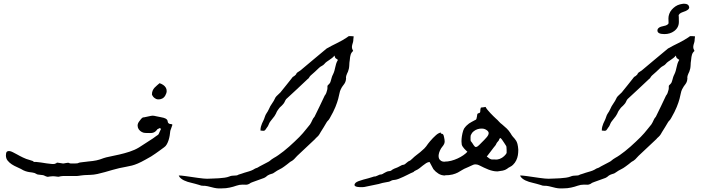

<svg xmlns="http://www.w3.org/2000/svg" viewBox="-20 -956 3820 1047"><path d="M808.6 -440.4Q808.6 -453.1 812.5 -461.9Q816.4 -470.7 822.5 -477.5Q828.6 -484.4 835.9 -490.2Q843.3 -496.1 850.1 -502.4Q860.8 -499 869.9 -492.9Q878.9 -486.8 884 -478.3Q889.2 -469.7 888.9 -459Q888.7 -448.2 881.3 -435.1Q874.5 -423.3 864.3 -418.5Q855 -414.1 846.2 -414.1Q844.7 -414.1 838.6 -414.3Q832.5 -414.6 823 -421.4Q813.5 -428.2 808.6 -440.4ZM772.9 -231Q763.2 -231 753.4 -236.1Q743.7 -241.2 737.3 -249.8Q731 -258.3 730.5 -269.5V-272Q730.5 -282.2 738.3 -293Q745.6 -303.2 749.8 -307.9Q753.9 -312.5 756.6 -314.2Q759.3 -315.9 761.2 -315.9Q763.2 -315.9 766.6 -316.4Q781.2 -319.3 789.8 -321.3Q798.3 -323.2 803.5 -324.2Q808.6 -325.2 812 -325.2Q815.4 -325.2 820.3 -324.5Q825.2 -323.7 833 -321.8Q840.8 -319.8 855 -317.4Q874.5 -314 882.3 -309.8Q890.1 -305.7 892.3 -301Q894.5 -296.4 894.8 -291.7Q895 -287.1 900.4 -282.7Q904.8 -279.8 906.7 -279.8H908.7Q909.7 -279.8 910.6 -279.8Q911.6 -279.8 913.8 -279.5Q916 -279.3 920.4 -275.9Q918 -267.6 914.6 -259.3Q911.1 -251 908.7 -242.7Q907.7 -231 905.5 -217.5Q903.3 -204.1 899.4 -191.9Q895.5 -179.7 889.6 -169.2Q883.8 -158.7 875 -152.8Q859.4 -141.1 848.1 -133.1Q836.9 -125 826.4 -117.7Q815.9 -110.4 804.2 -103Q792.5 -95.7 774.9 -86.4Q749 -71.8 731.7 -64.5Q714.4 -57.1 699.2 -53.2Q684.1 -49.3 668.2 -46.6Q652.3 -43.9 630.4 -39.1Q612.8 -35.2 592.8 -29.3Q572.8 -23.4 552.2 -17.6Q531.7 -11.7 511.5 -7.3Q491.2 -2.9 472.7 -2.4Q450.7 -2 439.2 -1Q427.7 0 421.1 1Q414.6 2 409.9 2.7Q405.3 3.4 397.9 3.9H322.8Q315.4 4.4 311.5 5.1Q307.6 5.9 304.9 6.6Q302.2 7.3 299.8 7.8H297.9Q295.9 7.8 292.5 7.3Q276.9 4.9 267.6 5.1Q258.3 5.4 252.7 6.3Q247.1 7.3 243.7 7.8Q242.2 8.3 240.2 8.3Q237.8 8.3 235.4 7.3Q228.5 5.4 225.8 3.7Q223.1 2 220.7 1Q218.3 0 214.4 -1Q210.4 -2 201.7 -2.4Q190.9 -3.4 187.3 -4.2Q183.6 -4.9 181.6 -5.6Q179.7 -6.3 177.5 -8.1Q175.3 -9.8 168 -12.7Q162.6 -14.6 155.5 -15.4Q148.4 -16.1 139.2 -17.6Q129.9 -19 118.7 -22.7Q107.4 -26.4 94.2 -34.7Q85.4 -39.6 71.5 -45.4Q57.6 -51.3 44.4 -59.8Q31.2 -68.4 21.7 -80.1Q12.2 -91.8 12.2 -108.9Q12.2 -123 17.1 -128.4Q21 -132.3 27.8 -132.3Q29.3 -132.3 34.2 -131.8Q39.1 -131.3 50 -126Q61 -120.6 73.2 -113.8Q79.1 -110.4 87.4 -106Q95.7 -101.6 105 -97.2Q114.3 -92.8 123 -89.4Q131.8 -85.9 138.7 -84.5Q147.5 -81.1 158.7 -78.1Q163.1 -75.7 163.3 -74.5Q163.6 -73.2 163.8 -73Q164.1 -72.8 166.7 -72.8Q169.4 -72.8 178.7 -72.8Q189.5 -72.3 204.1 -69.8Q218.8 -67.4 233.4 -65.2Q248 -63 260.7 -62Q266.1 -61.5 270 -61.5Q275.4 -61.5 278.8 -62.5Q287.1 -65.4 288.6 -66.9Q290 -68.4 290 -69.3V-69.8L290.5 -69.3Q291 -69.3 297.9 -68.4Q309.1 -66.9 314.7 -65.9Q320.3 -64.9 322.8 -64.5H324.7Q325.7 -64.5 326.4 -64.5Q327.1 -64.5 329.1 -64.9Q331.1 -65.4 335.4 -66.2Q339.8 -66.9 349.6 -68.4Q354 -68.4 355.5 -67.9Q356.9 -67.4 357.9 -66.7Q358.9 -65.9 360.8 -65.2Q362.8 -64.5 368.2 -64.5Q383.3 -64.5 390.6 -64.7Q397.9 -64.9 401.4 -65.4Q404.8 -65.9 405.8 -66.4Q406.7 -66.9 408.7 -67.9Q410.6 -68.8 415.3 -69.8Q419.9 -70.8 430.7 -71.8L455.6 -74.7Q456.5 -74.7 457 -75Q457.5 -75.2 459 -75.2Q474.6 -76.7 485.6 -78.1Q496.6 -79.6 505.9 -81.5Q515.1 -83.5 524.4 -86.4Q533.7 -89.4 545.4 -93.8Q556.2 -97.7 579.3 -102.3Q602.5 -106.9 630.4 -113.3Q658.2 -119.6 686.8 -128.9Q715.3 -138.2 737.8 -151.9Q756.8 -164.6 775.9 -176.5Q794.9 -188.5 814 -201.2Q824.7 -209.5 830.8 -213.4Q836.9 -217.3 839.8 -219.5Q842.8 -221.7 843.8 -222.9Q844.7 -224.1 846.2 -227.1Q847.7 -230 850.1 -236.1Q852.5 -242.2 858.4 -253.9Q853.5 -255.4 852.1 -256.3Q850.6 -257.3 850.1 -257.6Q849.6 -257.8 848.4 -256.8Q847.2 -255.9 842.3 -252.9Q838.9 -251.5 837.9 -251Q836.9 -250.5 836.7 -249.8Q836.4 -249 835.9 -248Q835.4 -247.1 833 -244.6Q827.1 -237.8 821 -234.9Q814.9 -231.9 808.1 -231Q803.2 -230.5 797.9 -230.5Q795.4 -230.5 789.6 -230.7Q783.7 -231 772.9 -231Z M1905.8 -678.2Q1895.5 -669.4 1892.1 -657.7Q1888.7 -646 1887.7 -631.8Q1887.2 -627.9 1887.2 -627V-627.9Q1887.7 -629.9 1887.7 -630.1Q1887.7 -630.4 1886.7 -624Q1885.7 -618.7 1885.3 -613Q1884.8 -607.4 1884.8 -602.1Q1884.3 -589.8 1882.3 -581.1Q1880.4 -572.3 1877.7 -565.7Q1875 -559.1 1872.3 -554Q1869.6 -548.8 1868.2 -543Q1866.7 -537.6 1866.7 -534.7V-533.2Q1867.2 -531.7 1867.2 -529.3Q1867.2 -527.3 1866.7 -523.9Q1865.7 -515.1 1863 -508.8Q1860.4 -502.4 1856.2 -496.8Q1852.1 -491.2 1847.4 -484.9Q1842.8 -478.5 1838.4 -469.2Q1833.5 -459.5 1831.3 -447.3Q1829.1 -435.1 1824.2 -416.7Q1819.3 -398.4 1809.1 -372.8Q1798.8 -347.2 1778.3 -311.5Q1775.4 -306.2 1772.9 -303.2Q1770.5 -300.3 1768.6 -298.3Q1766.6 -296.4 1764.9 -294.4Q1763.2 -292.5 1761.2 -289.1Q1752.9 -274.9 1745.1 -262Q1737.3 -249 1729 -236.3Q1724.6 -228.5 1721.9 -224.1Q1719.2 -219.7 1716.6 -216.6Q1713.9 -213.4 1710.4 -210.2Q1707 -207 1701.2 -201.7Q1700.2 -200.7 1700.2 -200.2Q1700.2 -199.7 1699.2 -198.7Q1674.3 -175.3 1649.9 -152.3Q1625.5 -129.4 1600.6 -106Q1590.8 -94.7 1583 -87.2Q1575.2 -79.6 1562.5 -73.2Q1554.2 -66.4 1546.1 -60.1Q1538.1 -53.7 1529.8 -47.9Q1517.6 -38.6 1504.6 -32.5Q1491.7 -26.4 1478 -16.6Q1472.7 -12.7 1469.7 -11.2Q1466.8 -9.8 1464.4 -9Q1461.9 -8.3 1458.5 -7.3Q1455.1 -6.3 1448.7 -3.9Q1441.9 -1 1439 1.2Q1436 3.4 1433.8 5.4Q1431.6 7.3 1429 9.3Q1426.3 11.2 1420.4 14.2Q1405.3 19.5 1390.4 25.1Q1375.5 30.8 1359.9 36.1Q1351.1 39.1 1347.9 40.8Q1344.7 42.5 1343.3 43.7Q1341.8 44.9 1340.3 45.9Q1338.9 46.9 1334 48.8Q1330.1 50.3 1327.4 50.8Q1324.7 51.3 1321.3 51.3Q1317.9 51.3 1313.7 51Q1309.6 50.8 1303.2 50.8Q1285.2 50.8 1269 56.6Q1252.9 62.5 1232.4 66.9Q1213.9 71.3 1188.5 71.3Q1186 71.3 1170.4 71.3Q1154.8 71.3 1112.3 59.6Q1104.5 57.6 1098.9 57.4Q1093.3 57.1 1088.1 57.1Q1083 57.1 1077.6 56.2Q1072.3 55.2 1065.4 52.2Q1054.7 48.8 1043.9 46.1Q1033.2 43.5 1022 40.5Q1013.2 38.6 1002.9 35.4Q992.7 32.2 983.2 27.6Q973.6 22.9 966.1 16.6Q958.5 10.3 954.6 1.5Q956.1 1 959.5 1Q962.9 1 970.5 1.7Q978 2.4 992.7 4.4Q1007.3 6.3 1024.7 9Q1042 11.7 1058.6 13.9Q1075.2 16.1 1089.4 17.6Q1100.1 18.6 1107.4 18.6H1112.3Q1124 18.1 1140.4 17.6Q1156.7 17.1 1173.3 16.1Q1189.9 15.1 1204.8 12.9Q1219.7 10.7 1229.5 6.8Q1237.3 3.4 1244.4 2.4Q1251.5 1.5 1257.6 1.5Q1263.7 1.5 1269.5 0.7Q1275.4 0 1281.2 -3.9Q1289.6 -6.3 1297.1 -8.8Q1304.7 -11.2 1313 -14.2Q1325.7 -18.1 1337.6 -21.5Q1349.6 -24.9 1359.9 -30.3Q1367.7 -35.2 1371.1 -36.9Q1374.5 -38.6 1377.4 -39.3Q1380.4 -40 1384 -41.7Q1387.7 -43.5 1396 -48.8L1437 -70.3Q1443.4 -73.2 1447 -75.7Q1450.7 -78.1 1454.1 -81.1Q1457.5 -84 1461.9 -87.4Q1466.3 -90.8 1474.1 -95.2Q1484.4 -100.6 1498 -110.1Q1511.7 -119.6 1526.6 -131.3Q1541.5 -143.1 1556.9 -156.7Q1572.3 -170.4 1586.2 -183.6Q1600.1 -196.8 1612.1 -208.7Q1624 -220.7 1631.8 -230Q1641.6 -241.2 1651.1 -253.4Q1660.6 -265.6 1670.9 -277.8Q1674.8 -284.2 1677.5 -289.3Q1680.2 -294.4 1682.4 -299.6Q1684.6 -304.7 1687.5 -309.6Q1690.4 -314.5 1695.3 -319.8Q1709.5 -348.6 1723.4 -377.4Q1737.3 -406.2 1751 -435.5Q1752 -436.5 1752.9 -437.5Q1753.9 -438.5 1754.4 -439.9Q1756.3 -443.8 1757.3 -445.3Q1757.8 -445.3 1758.3 -447Q1758.8 -448.7 1759.8 -451.2Q1760.7 -453.6 1761.7 -457.5Q1763.2 -462.4 1763.9 -464.8Q1764.6 -467.3 1765.1 -470Q1765.6 -472.7 1765.6 -476.1Q1765.6 -479.5 1765.6 -486.3Q1766.1 -489.7 1768.3 -491.7Q1770.5 -493.7 1772.9 -496.1Q1775.4 -498.5 1778.1 -502Q1780.8 -505.4 1782.7 -511.7Q1784.7 -518.1 1786.1 -523.2Q1787.6 -528.3 1788.8 -532.7Q1790 -537.1 1791.7 -541.5Q1793.5 -545.9 1796.4 -551.3Q1801.3 -561.5 1803.7 -570.6Q1806.2 -579.6 1808.1 -588.9Q1810.1 -598.1 1813 -608.2Q1815.9 -618.2 1822.8 -629.4Q1817.9 -633.3 1815.2 -635Q1812.5 -636.7 1810.5 -638.2Q1808.6 -639.6 1807.4 -642.1Q1806.2 -644.5 1804.7 -650.4V-651.4Q1804.7 -651.9 1803.7 -652.8Q1798.3 -645.5 1791 -639.9Q1783.7 -634.3 1776.4 -629.4Q1769 -624.5 1761.7 -619.4Q1754.4 -614.3 1749 -607.4Q1743.2 -600.6 1735.1 -596.7Q1727.1 -592.8 1720.2 -586.4Q1709 -575.2 1697.5 -564.9Q1686 -554.7 1674.3 -544.4Q1670.9 -541.5 1669.2 -538.8Q1667.5 -536.1 1666 -533.7Q1664.6 -531.2 1662.6 -528.8Q1660.6 -526.4 1657.2 -524.4Q1628.4 -497.1 1599.4 -470Q1570.3 -442.9 1540.5 -415.5Q1534.7 -407.2 1532.2 -400.6Q1529.8 -394 1521.5 -385.3Q1517.6 -380.9 1514.9 -378.4Q1512.2 -376 1509.8 -373.8Q1507.3 -371.6 1504.4 -368.4Q1501.5 -365.2 1498 -359.9Q1490.7 -350.1 1488.8 -345.5Q1486.8 -340.8 1484.4 -335.7Q1481.9 -330.6 1476.6 -322.5Q1471.2 -314.5 1458 -298.8Q1453.6 -293.9 1451.4 -290Q1449.2 -286.1 1447.5 -282.5Q1445.8 -278.8 1444.3 -275.1Q1442.9 -271.5 1440.4 -267.1Q1439.5 -265.6 1438 -263.9Q1436.5 -262.2 1435.1 -259.8Q1431.2 -254.4 1428.7 -250.5Q1426.3 -246.6 1423.3 -244.6Q1420.4 -242.7 1415.5 -242.7Q1410.2 -242.7 1400.4 -244.1Q1400.4 -256.3 1402.8 -265.4Q1405.3 -274.4 1408.7 -282.5Q1412.1 -290.5 1416.3 -298.6Q1420.4 -306.6 1423.3 -316.4Q1425.3 -323.7 1428 -328.9Q1430.7 -334 1433.6 -338.6Q1436.5 -343.3 1439.9 -348.4Q1443.4 -353.5 1446.3 -360.8Q1453.1 -377.4 1463.1 -391.1Q1473.1 -404.8 1481.4 -422.9Q1481.9 -424.3 1482.4 -424.8V-425.3L1485.4 -428.2Q1485.4 -429.2 1486.1 -429.9Q1486.8 -430.7 1487.8 -431.6Q1493.2 -437 1499.3 -442.6Q1505.4 -448.2 1510.7 -453.6Q1512.7 -455.6 1512.7 -456.5Q1526.9 -473.6 1540.5 -491Q1554.2 -508.3 1567.9 -525.4Q1573.2 -532.7 1575.2 -534.9Q1577.1 -537.1 1577.9 -537.6Q1578.6 -538.1 1579.8 -538.3Q1581.1 -538.6 1585.4 -542Q1591.3 -546.9 1593 -548.8Q1594.7 -550.8 1595 -551.8Q1595.2 -552.7 1595.9 -554.4Q1596.7 -556.2 1600.6 -560.1Q1604.5 -563.5 1608.9 -565.7Q1613.3 -567.9 1618.2 -571.8Q1653.8 -602.1 1689.7 -631.8Q1725.6 -661.6 1761.2 -691.4Q1788.6 -707 1817.6 -720.9Q1846.7 -734.9 1872.1 -752Q1877 -755.4 1878.9 -757.1Q1880.9 -758.8 1882.6 -759Q1884.3 -759.3 1886.2 -759Q1888.2 -758.8 1893.1 -758.8H1896.5Q1900.4 -758.8 1903.1 -758.3Q1905.8 -757.8 1908.7 -757.8Q1907.2 -748 1907 -743.2Q1906.7 -738.3 1906.5 -734.9Q1906.2 -731.4 1905.3 -727.1Q1904.3 -722.7 1901.4 -713.9Q1901.4 -712.4 1900.9 -711.9Q1900.4 -711.4 1900.4 -710.4Q1898.9 -704.1 1898.9 -699.7Q1898.9 -695.3 1900.4 -690.2Q1901.9 -685.1 1905.8 -678.2Z M2378.9 -134.8Q2373.5 -123 2372.1 -111.8Q2371.6 -108.4 2371.6 -105.5Q2371.6 -98.1 2374.3 -91.1Q2377 -84 2385.3 -78.9Q2393.6 -73.7 2407.2 -73.7V1Q2386.7 1 2370.6 -9.3Q2354.5 -19.5 2343.3 -33.7Q2343.3 -34.7 2342.8 -34.7Q2342.3 -34.7 2342.3 -35.6Q2333 -53.7 2322.3 -72.8Q2312.5 -71.8 2303.7 -66.2Q2294.9 -60.5 2286.1 -53.5Q2277.3 -46.4 2268.1 -39.1Q2258.8 -31.7 2248.5 -27.3Q2241.2 -23.9 2239.7 -22.7Q2238.3 -21.5 2237.5 -20.3Q2236.8 -19 2233.9 -17.6Q2231 -16.1 2220.2 -11.7Q2214.4 -8.8 2203.1 -3.2Q2191.9 2.4 2179.4 8.3Q2167 14.2 2155 18.8Q2143.1 23.4 2135.7 24.4Q2126 25.4 2122.3 26.1Q2118.7 26.9 2116.5 27.8Q2114.3 28.8 2111.8 30.3Q2109.4 31.7 2102.1 34.7Q2098.6 36.1 2082.8 38.3Q2066.9 40.5 2044.9 47.4Q2006.8 55.7 1967.3 63.5Q1964.4 64 1958 64.5H1951.2Q1947.8 64.5 1942.1 64.5Q1936.5 64.5 1929.2 63.2Q1921.9 62 1917.5 59.3Q1913.1 56.6 1913.1 52.2V51.8Q1913.1 47.4 1918.9 41Q1923.8 36.1 1935.5 31.7Q1947.3 27.3 1961.2 23.4Q1975.1 19.5 1988.8 16.1Q2002.4 12.7 2011.2 9.3Q2017.1 6.8 2019.5 6.6Q2022 6.3 2023.7 6.3Q2025.4 6.3 2028.1 5.9Q2030.8 5.4 2037.6 2Q2045.9 -2.4 2049.6 -3.4Q2053.2 -4.4 2055.2 -4.4Q2057.1 -4.4 2059.1 -4.6Q2061 -4.9 2066.4 -7.3Q2070.3 -9.8 2074 -12Q2077.6 -14.2 2081.1 -15.6Q2081.5 -16.1 2084 -17.3Q2086.4 -18.6 2088.9 -19.5Q2091.8 -21 2095.7 -22Q2097.2 -22 2102.5 -22.7Q2107.9 -23.4 2110.4 -24.4Q2113.8 -26.4 2115.2 -27.3Q2116.7 -28.3 2117.4 -29.1Q2118.2 -29.8 2119.1 -30.5Q2120.1 -31.2 2123 -32.7Q2127.9 -35.6 2131.3 -36.9Q2134.8 -38.1 2138.7 -39.6Q2142.6 -41 2148.7 -43.7Q2154.8 -46.4 2166 -52.7Q2171.9 -56.2 2174.8 -56.6Q2177.7 -57.1 2179.9 -57.4Q2182.1 -57.6 2185.3 -59.1Q2188.5 -60.5 2194.8 -66.4Q2203.1 -73.7 2206.5 -75.7Q2210 -77.6 2212.2 -78.4Q2214.4 -79.1 2217.5 -81.1Q2220.7 -83 2228.5 -90.8Q2238.8 -101.1 2249.8 -109.4Q2260.7 -117.7 2271.7 -126.5Q2282.7 -135.3 2293.5 -146Q2304.2 -156.7 2314 -171.9Q2317.9 -177.2 2325.2 -185.8Q2332.5 -194.3 2340.8 -203.1Q2349.1 -211.9 2357.7 -219.2Q2366.2 -226.6 2372.6 -229.5Q2375 -230.5 2377.4 -231.4Q2379.9 -232.4 2382.3 -233.9Q2383.8 -228 2386.2 -227.3Q2388.7 -226.6 2391.4 -226.1Q2394 -225.6 2396.7 -222.4Q2399.4 -219.2 2401.4 -208.5Q2404.8 -193.8 2404.8 -185.1Q2404.8 -184.1 2404.3 -179.2Q2403.8 -174.3 2400.1 -167.7Q2396.5 -161.1 2390.6 -154.3Q2384.8 -147.5 2378.9 -134.8Z M2710 -203.6Q2704.1 -200.2 2703.1 -199.2Q2702.1 -198.7 2702.1 -198.2Q2702.1 -197.8 2702.1 -197.3Q2702.1 -196.8 2702.4 -195.6Q2702.6 -194.3 2699.7 -189.9Q2697.8 -187.5 2695.1 -184.3Q2692.4 -181.2 2689.9 -178.2Q2687 -173.8 2686.3 -171.9Q2685.5 -169.9 2684.6 -168Q2683.6 -166 2681.2 -162.6Q2678.7 -159.2 2672.4 -151.9Q2662.6 -139.2 2653.3 -126.7Q2644 -114.3 2634.3 -102.1Q2638.7 -99.6 2640.6 -98.1Q2642.6 -96.7 2643.8 -95.5Q2645 -94.2 2646.7 -93Q2648.4 -91.8 2651.9 -89.8Q2657.2 -87.4 2658.9 -86.9Q2660.6 -86.4 2665.5 -86.4H2673.3Q2677.7 -86.4 2680.7 -86.2Q2683.6 -85.9 2687 -85.9Q2689.9 -85.9 2694.1 -86.7Q2698.2 -87.4 2705.6 -89.8Q2711.4 -91.8 2717.8 -95.9Q2724.1 -100.1 2729.2 -104.7Q2734.4 -109.4 2738 -114.3Q2741.7 -119.1 2742.7 -122.6Q2742.7 -130.4 2742.7 -138.4Q2742.7 -146.5 2741.7 -154.8Q2741.7 -155.3 2741.2 -156.7Q2740.7 -158.2 2740.7 -159.2Q2735.4 -168 2729.5 -176.8Q2723.6 -185.5 2717.3 -194.8Q2714.8 -197.3 2713.4 -199.2Q2711.9 -201.2 2710 -203.6ZM2545.9 -206.5Q2545.9 -195.3 2546.1 -191.4Q2546.4 -187.5 2547.6 -185.8Q2548.8 -184.1 2550.8 -182.4Q2552.7 -180.7 2556.2 -174.8Q2563.5 -162.6 2568.4 -157.7Q2571.3 -154.3 2575.2 -154.3Q2577.1 -154.3 2581.3 -156Q2585.4 -157.7 2595 -167.2Q2604.5 -176.8 2620.6 -192.9Q2627.4 -200.2 2633.3 -206.8Q2639.2 -213.4 2642.1 -219.5Q2645 -225.6 2644.8 -231.2Q2644.5 -236.8 2639.2 -242.2Q2627.9 -252.4 2614.3 -254.4Q2609.4 -254.9 2605 -254.9Q2595.7 -254.9 2584.7 -251.7Q2573.7 -248.5 2563.5 -240.5Q2553.2 -232.4 2549.8 -223.6Q2547.4 -219.7 2546.6 -216.6Q2545.9 -213.4 2545.9 -206.5ZM2568.8 -300.3Q2576.2 -302.2 2578.1 -308.1Q2580.1 -314 2580.8 -320.3Q2581.5 -326.7 2582.5 -332Q2583.5 -337.4 2588.9 -338.4Q2595.2 -339.8 2596.9 -342Q2598.6 -344.2 2598.9 -347.9Q2599.1 -351.6 2599.4 -356.9Q2599.6 -362.3 2602.5 -369.6Q2608.9 -370.1 2615 -370.8Q2621.1 -371.6 2627.9 -373Q2630.9 -366.2 2638.2 -357.4Q2645.5 -348.6 2653.8 -339.6Q2662.1 -330.6 2670.7 -322.3Q2679.2 -314 2684.6 -309.1Q2693.4 -301.8 2700.9 -293Q2708.5 -284.2 2718.3 -277.3Q2731.9 -266.1 2743.4 -255.1Q2754.9 -244.1 2764.6 -228.5Q2770.5 -217.8 2776.1 -211.4Q2781.7 -205.1 2786.4 -199.7Q2791 -194.3 2794.9 -188Q2798.8 -181.6 2801.8 -170.9Q2805.2 -156.7 2806.2 -141.1V-135.7Q2806.2 -123 2804 -109.4Q2801.8 -95.7 2795.2 -81.8Q2788.6 -67.9 2777.3 -57.1Q2770.5 -50.3 2761.2 -45.9Q2752 -41.5 2744.6 -35.2Q2734.9 -28.3 2721.4 -25.6Q2708 -22.9 2694.3 -21.5H2688.5Q2679.7 -21.5 2668.2 -23.9Q2656.7 -26.4 2643.8 -31.2Q2630.9 -36.1 2618.9 -42Q2606.9 -47.9 2597.2 -52.7Q2588.4 -57.1 2582 -58.6Q2577.1 -59.6 2573.2 -59.6Q2571.8 -59.6 2568.1 -59.3Q2564.5 -59.1 2558.8 -56.6Q2553.2 -54.2 2545.9 -50.8Q2540.5 -48.3 2535.9 -46.1Q2531.2 -43.9 2525.4 -41.5Q2510.3 -35.6 2499.5 -28.6Q2488.8 -21.5 2476.6 -15.1Q2464.4 -8.8 2447.5 -4.4Q2430.7 0 2403.3 0Q2403.3 -17.1 2404.1 -37.4Q2404.8 -57.6 2404.8 -74.7Q2421.9 -74.7 2440.2 -79.3Q2458.5 -84 2475.3 -91.8Q2492.2 -99.6 2506.1 -109.1Q2520 -118.7 2528.8 -128.4Q2525.4 -131.8 2520.8 -136Q2516.1 -140.1 2511.7 -145.3Q2507.3 -150.4 2503.4 -156Q2499.5 -161.6 2498 -167.5Q2496.6 -174.3 2496.6 -183.1V-188.5Q2496.6 -193.8 2497.1 -199.2Q2498 -211.9 2501.7 -228.5Q2505.4 -245.1 2510.7 -254.9Q2517.6 -264.6 2524.2 -271.2Q2530.8 -277.8 2537.8 -282.7Q2544.9 -287.6 2552.5 -291.5Q2560.1 -295.4 2568.8 -300.3Z M3767.1 -678.2Q3756.8 -669.4 3753.4 -657.7Q3750 -646 3749 -631.8Q3748.5 -627.9 3748.5 -627V-627.9Q3749 -629.9 3749 -630.1Q3749 -630.4 3748 -624Q3747.1 -618.7 3746.6 -613Q3746.1 -607.4 3746.1 -602.1Q3745.6 -589.8 3743.7 -581.1Q3741.7 -572.3 3739 -565.7Q3736.3 -559.1 3733.6 -554Q3731 -548.8 3729.5 -543Q3728 -537.6 3728 -534.7V-533.2Q3728.5 -531.7 3728.5 -529.3Q3728.5 -527.3 3728 -523.9Q3727.1 -515.1 3724.4 -508.8Q3721.7 -502.4 3717.5 -496.8Q3713.4 -491.2 3708.7 -484.9Q3704.1 -478.5 3699.7 -469.2Q3694.8 -459.5 3692.6 -447.3Q3690.4 -435.1 3685.5 -416.7Q3680.7 -398.4 3670.4 -372.8Q3660.2 -347.2 3639.6 -311.5Q3636.7 -306.2 3634.3 -303.2Q3631.8 -300.3 3629.9 -298.3Q3627.9 -296.4 3626.2 -294.4Q3624.5 -292.5 3622.6 -289.1Q3614.3 -274.9 3606.4 -262Q3598.6 -249 3590.3 -236.3Q3585.9 -228.5 3583.3 -224.1Q3580.6 -219.7 3577.9 -216.6Q3575.2 -213.4 3571.8 -210.2Q3568.4 -207 3562.5 -201.7Q3561.5 -200.7 3561.5 -200.2Q3561.5 -199.7 3560.5 -198.7Q3535.6 -175.3 3511.2 -152.3Q3486.8 -129.4 3461.9 -106Q3452.1 -94.7 3444.3 -87.2Q3436.5 -79.6 3423.8 -73.2Q3415.5 -66.4 3407.5 -60.1Q3399.4 -53.7 3391.1 -47.9Q3378.9 -38.6 3366 -32.5Q3353 -26.4 3339.4 -16.6Q3334 -12.7 3331.1 -11.2Q3328.1 -9.8 3325.7 -9Q3323.2 -8.3 3319.8 -7.3Q3316.4 -6.3 3310.1 -3.9Q3303.2 -1 3300.3 1.2Q3297.4 3.4 3295.2 5.4Q3293 7.3 3290.3 9.3Q3287.6 11.2 3281.7 14.2Q3266.6 19.5 3251.7 25.1Q3236.8 30.8 3221.2 36.1Q3212.4 39.1 3209.2 40.8Q3206.1 42.5 3204.6 43.7Q3203.1 44.9 3201.7 45.9Q3200.2 46.9 3195.3 48.8Q3191.4 50.3 3188.7 50.8Q3186 51.3 3182.6 51.3Q3179.2 51.3 3175 51Q3170.9 50.8 3164.6 50.8Q3146.5 50.8 3130.4 56.6Q3114.3 62.5 3093.8 66.9Q3075.2 71.3 3049.8 71.3Q3047.4 71.3 3031.7 71.3Q3016.1 71.3 2973.6 59.6Q2965.8 57.6 2960.2 57.4Q2954.6 57.1 2949.5 57.1Q2944.3 57.1 2939 56.2Q2933.6 55.2 2926.8 52.2Q2916 48.8 2905.3 46.1Q2894.5 43.5 2883.3 40.5Q2874.5 38.6 2864.3 35.4Q2854 32.2 2844.5 27.6Q2835 22.9 2827.4 16.6Q2819.8 10.3 2815.9 1.5Q2817.4 1 2820.8 1Q2824.2 1 2831.8 1.7Q2839.4 2.4 2854 4.4Q2868.7 6.3 2886 9Q2903.3 11.7 2919.9 13.9Q2936.5 16.1 2950.7 17.6Q2961.4 18.6 2968.8 18.6H2973.6Q2985.4 18.1 3001.7 17.6Q3018.1 17.1 3034.7 16.1Q3051.3 15.1 3066.2 12.9Q3081.1 10.7 3090.8 6.8Q3098.6 3.4 3105.7 2.4Q3112.8 1.5 3118.9 1.5Q3125 1.5 3130.9 0.7Q3136.7 0 3142.6 -3.9Q3150.9 -6.3 3158.4 -8.8Q3166 -11.2 3174.3 -14.2Q3187 -18.1 3199 -21.5Q3210.9 -24.9 3221.2 -30.3Q3229 -35.2 3232.4 -36.9Q3235.8 -38.6 3238.8 -39.3Q3241.7 -40 3245.4 -41.7Q3249 -43.5 3257.3 -48.8L3298.3 -70.3Q3304.7 -73.2 3308.3 -75.7Q3312 -78.1 3315.4 -81.1Q3318.8 -84 3323.2 -87.4Q3327.6 -90.8 3335.4 -95.2Q3345.7 -100.6 3359.4 -110.1Q3373 -119.6 3387.9 -131.3Q3402.8 -143.1 3418.2 -156.7Q3433.6 -170.4 3447.5 -183.6Q3461.4 -196.8 3473.4 -208.7Q3485.4 -220.7 3493.2 -230Q3502.9 -241.2 3512.5 -253.4Q3522 -265.6 3532.2 -277.8Q3536.1 -284.2 3538.8 -289.3Q3541.5 -294.4 3543.7 -299.6Q3545.9 -304.7 3548.8 -309.6Q3551.8 -314.5 3556.6 -319.8Q3570.8 -348.6 3584.7 -377.4Q3598.6 -406.2 3612.3 -435.5Q3613.3 -436.5 3614.3 -437.5Q3615.2 -438.5 3615.7 -439.9Q3617.7 -443.8 3618.7 -445.3Q3619.1 -445.3 3619.6 -447Q3620.1 -448.7 3621.1 -451.2Q3622.1 -453.6 3623 -457.5Q3624.5 -462.4 3625.2 -464.8Q3626 -467.3 3626.5 -470Q3627 -472.7 3627 -476.1Q3627 -479.5 3627 -486.3Q3627.4 -489.7 3629.6 -491.7Q3631.8 -493.7 3634.3 -496.1Q3636.7 -498.5 3639.4 -502Q3642.1 -505.4 3644 -511.7Q3646 -518.1 3647.5 -523.2Q3648.9 -528.3 3650.1 -532.7Q3651.4 -537.1 3653.1 -541.5Q3654.8 -545.9 3657.7 -551.3Q3662.6 -561.5 3665 -570.6Q3667.5 -579.6 3669.4 -588.9Q3671.4 -598.1 3674.3 -608.2Q3677.2 -618.2 3684.1 -629.4Q3679.2 -633.3 3676.5 -635Q3673.8 -636.7 3671.9 -638.2Q3669.9 -639.6 3668.7 -642.1Q3667.5 -644.5 3666 -650.4V-651.4Q3666 -651.9 3665 -652.8Q3659.7 -645.5 3652.3 -639.9Q3645 -634.3 3637.7 -629.4Q3630.4 -624.5 3623 -619.4Q3615.7 -614.3 3610.4 -607.4Q3604.5 -600.6 3596.4 -596.7Q3588.4 -592.8 3581.5 -586.4Q3570.3 -575.2 3558.8 -564.9Q3547.4 -554.7 3535.6 -544.4Q3532.2 -541.5 3530.5 -538.8Q3528.8 -536.1 3527.3 -533.7Q3525.9 -531.2 3523.9 -528.8Q3522 -526.4 3518.6 -524.4Q3489.7 -497.1 3460.7 -470Q3431.6 -442.9 3401.9 -415.5Q3396 -407.2 3393.6 -400.6Q3391.1 -394 3382.8 -385.3Q3378.9 -380.9 3376.2 -378.4Q3373.5 -376 3371.1 -373.8Q3368.7 -371.6 3365.7 -368.4Q3362.8 -365.2 3359.4 -359.9Q3352.1 -350.1 3350.1 -345.5Q3348.1 -340.8 3345.7 -335.7Q3343.3 -330.6 3337.9 -322.5Q3332.5 -314.5 3319.3 -298.8Q3314.9 -293.9 3312.7 -290Q3310.5 -286.1 3308.8 -282.5Q3307.1 -278.8 3305.7 -275.1Q3304.2 -271.5 3301.8 -267.1Q3300.8 -265.6 3299.3 -263.9Q3297.9 -262.2 3296.4 -259.8Q3292.5 -254.4 3290 -250.5Q3287.6 -246.6 3284.7 -244.6Q3281.7 -242.7 3276.9 -242.7Q3271.5 -242.7 3261.7 -244.1Q3261.7 -256.3 3264.2 -265.4Q3266.6 -274.4 3270 -282.5Q3273.4 -290.5 3277.6 -298.6Q3281.7 -306.6 3284.7 -316.4Q3286.6 -323.7 3289.3 -328.9Q3292 -334 3294.9 -338.6Q3297.9 -343.3 3301.3 -348.4Q3304.7 -353.5 3307.6 -360.8Q3314.5 -377.4 3324.5 -391.1Q3334.5 -404.8 3342.8 -422.9Q3343.3 -424.3 3343.8 -424.8V-425.3L3346.7 -428.2Q3346.7 -429.2 3347.4 -429.9Q3348.1 -430.7 3349.1 -431.6Q3354.5 -437 3360.6 -442.6Q3366.7 -448.2 3372.1 -453.6Q3374 -455.6 3374 -456.5Q3388.2 -473.6 3401.9 -491Q3415.5 -508.3 3429.2 -525.4Q3434.6 -532.7 3436.5 -534.9Q3438.5 -537.1 3439.2 -537.6Q3439.9 -538.1 3441.2 -538.3Q3442.4 -538.6 3446.8 -542Q3452.6 -546.9 3454.3 -548.8Q3456.1 -550.8 3456.3 -551.8Q3456.5 -552.7 3457.3 -554.4Q3458 -556.2 3461.9 -560.1Q3465.8 -563.5 3470.2 -565.7Q3474.6 -567.9 3479.5 -571.8Q3515.1 -602.1 3551 -631.8Q3586.9 -661.6 3622.6 -691.4Q3649.9 -707 3679 -720.9Q3708 -734.9 3733.4 -752Q3738.3 -755.4 3740.2 -757.1Q3742.2 -758.8 3743.9 -759Q3745.6 -759.3 3747.6 -759Q3749.5 -758.8 3754.4 -758.8H3757.8Q3761.7 -758.8 3764.4 -758.3Q3767.1 -757.8 3770 -757.8Q3768.6 -748 3768.3 -743.2Q3768.1 -738.3 3767.8 -734.9Q3767.6 -731.4 3766.6 -727.1Q3765.6 -722.7 3762.7 -713.9Q3762.7 -712.4 3762.2 -711.9Q3761.7 -711.4 3761.7 -710.4Q3760.3 -704.1 3760.3 -699.7Q3760.3 -695.3 3761.7 -690.2Q3763.2 -685.1 3767.1 -678.2ZM3703.2 -890Q3680.4 -882.5 3679.7 -867.5L3680.4 -872.9Q3682 -872.9 3682 -836.8Q3682 -805.5 3656.1 -786.4Q3634.1 -770.1 3603 -770.1Q3565 -770.1 3565 -789.8Q3565 -808.2 3599.9 -814.3Q3622.7 -818.4 3626.5 -830.7Q3626.5 -829.3 3625.8 -829.3Q3625 -829.3 3625 -855.9Q3625 -868.2 3629.6 -880.4Q3634.1 -892.7 3642.8 -902.9Q3651.6 -913.1 3663 -921Q3674.4 -928.8 3688 -932.2Q3693.4 -933.6 3697.9 -934.3Q3702.5 -935 3706.3 -935.6H3711.6Q3734.4 -935.6 3738.2 -917.9V-915.2Q3738.2 -900.9 3703.2 -890Z"/></svg>

Font: DimaRavanNevis
Style: regular
Weight: 400
Designer: R.Balvardi
Foundry: Dima Software Group
Version: Version 1.00;May 26, 2019;FontCreator 11.5.0.2427 64-bit